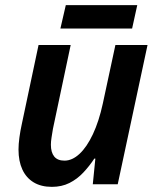

<svg xmlns="http://www.w3.org/2000/svg" viewBox="-20 -717 607 747"><path d="M182 10Q140 10 111 -7.5Q82 -25 67 -57.5Q52 -90 52 -135Q52 -156 55.5 -182Q59 -208 65 -235L130 -542H255L186 -216Q183 -198 180.5 -182Q178 -166 178 -154Q178 -124 191 -108Q204 -92 231 -92Q261 -92 289.5 -118.5Q318 -145 341.5 -195Q365 -245 380 -314L429 -542H554L438 0H341L351 -100H347Q328 -71 304 -45.5Q280 -20 250 -5Q220 10 182 10ZM215 -606 236 -697H514L494 -606Z"/></svg>

Font: Noto Sans Display SemiBold
Style: Italic
Weight: 600
Italic angle: -12°
Designer: Monotype Design Team
Foundry: Monotype Imaging Inc.
Version: Version 2.003